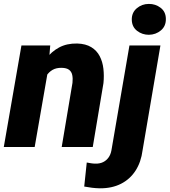

<svg xmlns="http://www.w3.org/2000/svg" viewBox="-29 -765 883 999"><path d="M222.2 -406.7 151.4 0H-9.3L82.5 -528.3H232.4ZM182.1 -282.2 148.9 -280.3Q153.3 -327.6 168.5 -374.3Q183.6 -420.9 210.7 -458.5Q237.8 -496.1 278.1 -517.8Q318.4 -539.6 373 -538.6Q417.5 -537.1 446 -519.5Q474.6 -502 489.7 -472.9Q504.9 -443.8 509 -407.5Q513.2 -371.1 509.3 -332.5L453.6 0H292L348.1 -334Q350.6 -356.9 346.9 -374.5Q343.3 -392.1 330.3 -401.9Q317.4 -411.6 292 -412.1Q263.7 -412.6 244.4 -401.4Q225.1 -390.1 212.6 -370.8Q200.2 -351.6 193.1 -328.4Q186 -305.2 182.1 -282.2ZM644.5 -528.3H805.7L712.9 16.6Q705.1 78.1 676.3 122.8Q647.5 167.5 600.3 191.4Q553.2 215.3 490.2 214.8Q469.7 214.4 449.5 211.9Q429.2 209.5 409.2 205.6L422.4 80.6Q433.6 82.5 444.8 84.5Q456.1 86.4 467.3 86.4Q490.2 86.9 507.3 78.6Q524.4 70.3 535.6 54.7Q546.9 39.1 550.8 17.1ZM656.7 -661.6Q655.8 -699.2 682.6 -721.9Q709.5 -744.6 745.1 -744.6Q779.8 -745.1 806.6 -724.6Q833.5 -704.1 834 -667.5Q835 -629.4 808.3 -606.9Q781.7 -584.5 745.6 -584Q710.9 -584 684.3 -604.5Q657.7 -625 656.7 -661.6Z"/></svg>

Font: Roboto Black
Style: Italic
Weight: 900
Italic angle: -12°
Designer: Christian Robertson
Foundry: Google
Version: Version 3.0; 2020